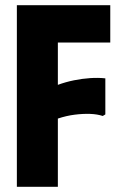

<svg xmlns="http://www.w3.org/2000/svg" viewBox="-20 -720 465 740"><path d="M405 -700V-556H203V-393Q233 -404 265 -410.5Q297 -417 328 -419Q359 -421 386 -418V-279L376 -273Q355 -280 327.5 -281Q300 -282 268 -278Q236 -274 203 -263V0H45V-700Z"/></svg>

Font: Phudu
Style: Bold
Weight: 700
Version: Version 1.005;gftools[0.9.23]